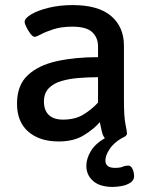

<svg xmlns="http://www.w3.org/2000/svg" viewBox="-20 -550 585 756"><path d="M211 7Q136 7 91.5 -31.5Q47 -70 47 -142Q47 -214 89 -253.5Q131 -293 203 -309Q275 -325 366 -325V-368Q366 -401 343.5 -423Q321 -445 265 -445Q222 -445 191 -435Q160 -425 141.5 -415Q123 -405 117 -405Q109 -405 100 -417Q91 -429 84 -443Q77 -457 77 -464Q77 -478 103 -493.5Q129 -509 172 -519.5Q215 -530 266 -530Q367 -530 417.5 -487Q468 -444 468 -370V-156Q468 -90 474 -61Q480 -32 480 -25Q480 -14 461 -7Q428 12 411.5 37Q395 62 395 82Q395 111 433 111Q453 111 463 106.5Q473 102 485 102Q496 102 502 115.5Q508 129 508 144Q508 159 494.5 168.5Q481 178 461.5 182Q442 186 424 186Q373 186 346.5 162.5Q320 139 320 103Q320 74 338 44.5Q356 15 393 -6Q384 -16 380.5 -34.5Q377 -53 373 -69Q351 -43 311 -18Q271 7 211 7ZM228 -79Q276 -79 308.5 -99Q341 -119 366 -146V-246Q328 -246 290.5 -243Q253 -240 222 -231Q191 -222 172 -202.5Q153 -183 153 -150Q153 -116 172 -97.5Q191 -79 228 -79Z"/></svg>

Font: Asap Medium
Style: Regular
Weight: 500
Designer: Pablo Cosgaya
Foundry: Omnibus-Type
Version: Version 3.001; ttfautohint (v1.8.3)